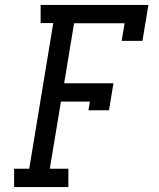

<svg xmlns="http://www.w3.org/2000/svg" viewBox="-20 -755 640 775"><path d="M37 0V-74H98L195 -662H144V-735H579L555 -590H471L483 -661H279L239 -419H438L420 -310H337L343 -345H226L181 -74H256V0Z"/></svg>

Font: Iosevka Slab Extended
Style: Italic
Weight: 400
Width: 7
Italic angle: -9°
Monospace: yes
Designer: Belleve Invis
Foundry: Belleve Invis
Version: Version 11.1.0; ttfautohint (v1.8.3)